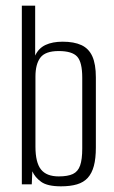

<svg xmlns="http://www.w3.org/2000/svg" viewBox="-20 -650 402 677"><path d="M195 7Q147 7 125 -9Q103 -25 94 -46L92 0H57V-630H104V-454Q116 -480 140.5 -491.5Q165 -503 201 -503Q241 -503 267 -491Q293 -479 305.5 -451.5Q318 -424 318 -377V-130Q318 -91 311 -65Q304 -39 289.5 -23Q275 -7 251.5 0Q228 7 195 7ZM187 -28Q219 -28 237 -36.5Q255 -45 262.5 -66.5Q270 -88 270 -126V-376Q270 -431 252 -450.5Q234 -470 187 -470Q140 -470 122.5 -447Q105 -424 105 -380V-133Q105 -77 124.5 -52.5Q144 -28 187 -28Z"/></svg>

Font: Alumni Sans Thin Light
Style: Regular
Weight: 300
Version: Version 1.018